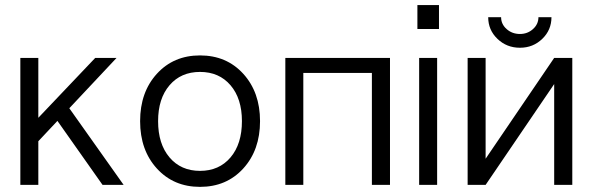

<svg xmlns="http://www.w3.org/2000/svg" viewBox="-20 -728 2333 756"><path d="M60.1 0V-500H130.9V-264.2L355 -500H439L252.9 -301.8L466.8 0H383.8L206.1 -252L130.9 -171.9V0Z M767.6 7.8Q663.6 7.8 597.7 -64.5Q531.7 -136.7 531.7 -251Q531.7 -365.2 597.7 -437.5Q663.6 -509.8 767.6 -509.8Q872.1 -509.8 938 -437.3Q1003.9 -364.7 1003.9 -251Q1003.9 -137.2 938 -64.7Q872.1 7.8 767.6 7.8ZM602.5 -251Q602.5 -161.1 647.5 -108.2Q692.4 -55.2 767.6 -55.2Q842.8 -55.2 887.7 -108.2Q932.6 -161.1 932.6 -251Q932.6 -339.8 887.7 -392.3Q842.8 -444.8 767.6 -444.8Q692.4 -444.8 647.5 -392.3Q602.5 -339.8 602.5 -251Z M1103.5 -500H1515.6V0H1444.3V-440.9H1174.3V0H1103.5Z M1630.4 0V-500H1701.2V0ZM1623.5 -613.8V-708H1708.5V-613.8Z M1821.3 -500H1892.1V-103L2162.1 -500H2233.4V0H2162.1V-397L1892.1 0H1821.3ZM2027.3 -540Q1975.1 -540 1938.7 -575Q1902.3 -609.9 1902.3 -660.2H1953.1Q1953.1 -632.8 1974.9 -613.5Q1996.6 -594.2 2027.3 -594.2Q2057.1 -594.2 2078.6 -613.5Q2100.1 -632.8 2100.1 -660.2H2151.4Q2151.4 -609.9 2115.2 -575Q2079.1 -540 2027.3 -540Z"/></svg>

Font: LT Superior
Style: Regular
Weight: 400
Designer: Daniel Lyons
Foundry: LyonsType
Version: Version 1.000